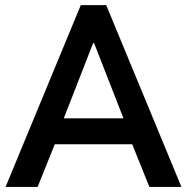

<svg xmlns="http://www.w3.org/2000/svg" viewBox="-20 -740 741 760"><path d="M299.8 -719.7H400.4L698.2 0H571.3L503.4 -168.9H196.8L128.9 0H2ZM468.8 -271.5 352.5 -569.3H348.6L232.4 -271.5Z"/></svg>

Font: Reddit Sans Chocolate SemiBold
Style: Regular
Weight: 600
Designer: Stephen Hutchings
Foundry: Reddit
Version: Version 1.011